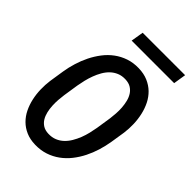

<svg xmlns="http://www.w3.org/2000/svg" viewBox="-257 -985 1101 1101"><g transform="rotate(45 293.5 -435.0)"><path d="M542 -310.1Q535.6 -271.5 523.7 -232.4Q511.7 -193.4 493.7 -157.5Q475.6 -121.6 451.2 -90.6Q426.8 -59.6 395.5 -36.9Q364.3 -14.2 326.7 -1.7Q289.1 10.7 244.6 9.8Q202.1 8.8 169.7 -5.4Q137.2 -19.5 113.5 -43.2Q89.8 -66.9 74.7 -97.9Q59.6 -128.9 51.8 -164.1Q43.9 -199.2 43 -236.6Q42 -273.9 46.9 -309.6L61 -400.4Q66.9 -438.5 78.9 -477.5Q90.8 -516.6 108.6 -552.5Q126.5 -588.4 150.4 -619.6Q174.3 -650.9 205.1 -673.6Q235.8 -696.3 272.9 -709Q310.1 -721.7 354.5 -720.7Q397 -719.7 429.9 -705.6Q462.9 -691.4 487.1 -668Q511.2 -644.5 526.9 -613.3Q542.5 -582 550.5 -546.6Q558.6 -511.2 559.8 -473.9Q561 -436.5 556.2 -400.4ZM441.4 -401.9Q443.8 -421.4 445.6 -445.1Q447.3 -468.8 445.6 -492.9Q443.8 -517.1 438.2 -539.8Q432.6 -562.5 421.1 -580.3Q409.7 -598.1 391.4 -609.4Q373 -620.6 345.7 -621.6Q316.9 -622.6 294.2 -613Q271.5 -603.5 253.9 -586.7Q236.3 -569.8 223.4 -547.4Q210.4 -524.9 201.2 -500Q191.9 -475.1 185.8 -449.7Q179.7 -424.3 175.8 -401.4L161.6 -309.1Q158.7 -290 157 -266.4Q155.3 -242.7 156.5 -218.5Q157.7 -194.3 163.1 -171.4Q168.5 -148.4 179.4 -130.4Q190.4 -112.3 208.5 -100.8Q226.6 -89.4 253.9 -88.4Q282.7 -87.4 305.9 -96.9Q329.1 -106.4 346.9 -123.3Q364.7 -140.1 378.2 -162.8Q391.6 -185.5 401.4 -210.4Q411.1 -235.4 417.2 -261Q423.3 -286.6 427.2 -309.6ZM558.6 -803.7H213.9L226.6 -880.4H570.8Z"/></g></svg>

Font: Roboto Mono Medium
Style: Italic
Weight: 500
Designer: Google
Version: Version 2.000985; 2015; ttfautohint (v1.3)